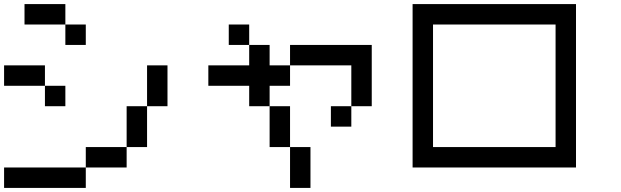

<svg xmlns="http://www.w3.org/2000/svg" viewBox="-20 -920 3040 940"><path d="M0 0V-100H400V0ZM0 -500V-600H200V-500ZM200 -500H300V-400H200ZM400 -100V-200H600V-100ZM400 -700H300V-800H400ZM600 -200V-400H700V-200ZM800 -400H700V-600H800ZM100 -800V-900H300V-800Z M1000 -500V-600H1200V-700H1300V-600H1400V-500H1300V-400H1200V-500ZM1200 -700H1100V-800H1200ZM1400 -200H1500V0H1400ZM1400 -400V-200H1300V-400ZM1400 -600V-700H1800V-400H1700V-600ZM1600 -300V-400H1700V-300Z M2000 -100V-900H2800V-100ZM2100 -200H2700V-800H2100Z"/></svg>

Font: GalmuriMono9 Regular
Style: Regular
Weight: 400
Designer: Lee Minseo (quiple)
Version: Version 2.399;hotconv 1.1.1;makeotfexe 2.6.0 DEVELOPMENT